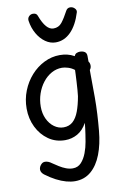

<svg xmlns="http://www.w3.org/2000/svg" viewBox="-116 -910 809 1253"><g transform="rotate(-10 288.0 -283.0)"><path d="M47 -242Q47 -304 69 -359.5Q91 -415 129 -457.5Q167 -500 216.5 -524.5Q266 -549 320 -549Q345 -549 369 -543.5Q393 -538 416 -525Q421 -539 432 -543.5Q443 -548 453 -548Q473 -548 485.5 -539.5Q498 -531 498 -511V-475Q503 -468 505 -461.5Q507 -455 507 -447Q507 -431 497 -419V-392Q497 -354 497.5 -315.5Q498 -277 498 -236Q498 -182 495 -127Q492 -72 487 -18Q479 70 453 137Q427 204 383 241.5Q339 279 277 279Q250 279 219 270.5Q188 262 154 244.5Q120 227 84 200Q75 193 69.5 184Q64 175 64 165Q64 155 69 145Q74 135 83 127.5Q92 120 105 120Q115 120 126.5 124.5Q138 129 148 137Q167 150 188.5 163.5Q210 177 232.5 185.5Q255 194 277 194Q311 194 333 170Q355 146 368.5 110Q382 74 388 38Q393 8 396 -11.5Q399 -31 401 -47.5Q403 -64 405 -85Q379 -38 341.5 -17Q304 4 260 4Q198 4 150 -29.5Q102 -63 74.5 -119Q47 -175 47 -242ZM264 -80Q301 -80 325.5 -102Q350 -124 365.5 -165.5Q381 -207 391 -264Q393 -279 395 -305Q397 -331 398.5 -359Q400 -387 401 -408.5Q402 -430 402 -436Q383 -451 360 -458Q337 -465 320 -465Q283 -465 250.5 -447Q218 -429 193 -397Q168 -365 154 -324Q140 -283 140 -238Q140 -193 157 -157Q174 -121 202.5 -100.5Q231 -80 264 -80ZM310 -635Q274 -635 242 -657.5Q210 -680 188 -718.5Q166 -757 159 -805Q157 -822 168 -833.5Q179 -845 195 -845Q206 -845 213.5 -840.5Q221 -836 224 -827Q243 -776 264.5 -751.5Q286 -727 311 -727Q346 -727 367 -753.5Q388 -780 413 -827Q418 -836 425 -840Q432 -844 441 -844Q458 -844 470.5 -831.5Q483 -819 479 -805Q454 -723 410.5 -679Q367 -635 310 -635Z"/></g></svg>

Font: Playpen Sans Deva
Style: Regular
Weight: 400
Designer: Pooja Saxena, Gunjan Panchal, Laura Meseguer, Veronika Burian, José Scaglione
Foundry: TypeTogether
Version: Version 2.000